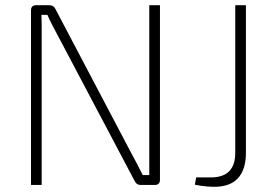

<svg xmlns="http://www.w3.org/2000/svg" viewBox="-20 -710 1061 737"><path d="M594 -690V-20Q594 0 574 0H520Q512 0 506.5 -3.5Q501 -7 497 -15L199 -579Q190 -596 180 -615Q170 -634 162 -653H139Q140 -634 140 -615Q140 -596 140 -578V0H99V-670Q99 -690 119 -690H169Q178 -690 183.5 -686.5Q189 -683 193 -675L483 -124Q494 -104 505.5 -82Q517 -60 528 -38H553Q553 -62 553 -85.5Q553 -109 553 -132V-690ZM924 -690V-123Q924 -59 893 -25.5Q862 8 799 7Q789 7 776 6Q763 5 750 3Q737 1 728 -1L733 -29H789Q883 -29 883 -123V-690Z"/></svg>

Font: Exo 2 ExtraLight
Style: Regular
Weight: 250
Designer: Natanael Gama
Foundry: Natanael Gama
Version: Version 2.010